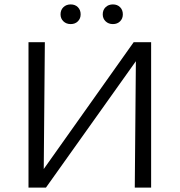

<svg xmlns="http://www.w3.org/2000/svg" viewBox="-20 -849 813 869"><path d="M109 -658H183L178 -84L585 -658H664V0H590L595 -572L188 0H109ZM254 -784Q254 -804 267 -816.5Q280 -829 300 -829Q320 -829 332.5 -816.5Q345 -804 345 -784Q345 -765 332.5 -752.5Q320 -740 300 -740Q280 -740 267 -752.5Q254 -765 254 -784ZM445 -784Q445 -804 458 -816.5Q471 -829 491 -829Q511 -829 523.5 -816.5Q536 -804 536 -784Q536 -765 523.5 -752.5Q511 -740 491 -740Q471 -740 458 -752.5Q445 -765 445 -784Z"/></svg>

Font: LXGW Bright GB
Style: Regular
Weight: 400
Designer: Christian Thalmann (Catharsis Fonts)
Foundry: LXGW / Christian Thalmann (Catharsis Fonts) / Fontworks Inc.
Version: Version 5.510